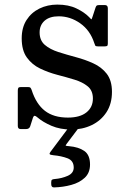

<svg xmlns="http://www.w3.org/2000/svg" viewBox="-20 -552 558 836"><path d="M390.5 -364.5C392.2 -359.5 393.6 -355.8 394.8 -353.5C395.9 -351.2 400 -350 407 -350H435C440.7 -350 444.5 -350.8 446.5 -352.2C448.5 -353.8 449.5 -357.2 449.5 -362.5V-516C449.5 -525.3 445.2 -530 436.5 -530H414C407.7 -530 403.5 -529.3 401.5 -528C399.5 -526.7 397.7 -523.7 396 -519L383 -479.5C380.3 -470.5 378.4 -466.7 377.2 -468C376.1 -469.3 372.8 -472.7 367.5 -478C354.2 -491.7 336 -504.1 313 -515.2C290 -526.4 262.2 -532 229.5 -532C201.2 -532 175.2 -526.2 151.8 -514.8C128.2 -503.2 109.5 -486.6 95.5 -464.8C81.5 -442.9 74.5 -416.3 74.5 -385C74.5 -350 82 -322.2 97 -301.5C112 -280.8 131.2 -264.8 154.8 -253.5C178.2 -242.2 203.2 -233.1 229.5 -226.2C255.8 -219.4 280.8 -212.4 304.2 -205.2C327.8 -198.1 347 -188.3 362 -176C377 -163.7 384.5 -146 384.5 -123C384.5 -97.7 375.1 -77.5 356.2 -62.5C337.4 -47.5 310.5 -40 275.5 -40C234.2 -40 200.8 -49.8 175.5 -69.5C150.2 -89.2 131 -119.2 118 -159.5C116.7 -163.5 115.1 -166.8 113.2 -169.2C111.4 -171.8 107.7 -173 102 -173H71.5C65.8 -173 62.1 -171.9 60.2 -169.8C58.4 -167.6 57.5 -163.5 57.5 -157.5V-3.5C57.5 5.5 61.7 10 70 10H93C102.7 10 108.8 6 111.5 -2L123 -38C125.3 -44.7 128 -47.9 131 -47.8C134 -47.6 138.2 -45.2 143.5 -40.5C158.8 -27.2 179.1 -15.1 204.2 -4.2C229.4 6.6 258.2 12 290.5 12C322.8 12 352.4 5.6 379.2 -7.2C406.1 -20.1 427.5 -38.8 443.5 -63.2C459.5 -87.8 467.5 -117.3 467.5 -152C467.5 -185 459.9 -211.2 444.8 -230.8C429.6 -250.2 410.1 -265.4 386.2 -276.2C362.4 -287.1 337.1 -296.1 310.2 -303.2C283.4 -310.4 258 -317.8 234 -325.5C210 -333.2 190.4 -343.5 175.2 -356.5C160.1 -369.5 152.5 -387.7 152.5 -411C152.5 -432 159.8 -448.9 174.2 -461.8C188.8 -474.6 209.2 -481 235.5 -481C269.2 -481 300.4 -470.8 329.2 -450.5C358.1 -430.2 378.5 -401.5 390.5 -364.5ZM203 249.5C203 259.5 207.2 264.3 215.5 264C241.5 263.3 266.4 259.8 290.2 253.2C314.1 246.8 333.7 236.3 349 222C364.3 207.7 372 188.5 372 164.5C372 136.5 363.7 116.8 347 105.2C330.3 93.8 308.3 86.8 281 84.5C272 83.8 267.1 83.1 266.2 82.2C265.4 81.4 267.2 78.2 271.5 72.5L316 13.5C318.7 9.8 320.6 7.2 321.8 5.8C322.9 4.2 319.7 3.5 312 3.5H286.5C282.5 3.5 280 3.8 279 4.2C278 4.8 276.7 6.2 275 8.5L199.5 109.5C196.2 113.8 195.2 117.1 196.5 119.2C197.8 121.4 203.3 123 213 124C235.7 126 256 130.4 274 137.2C292 144.1 301 157.5 301 177.5C301 193.8 292.3 205.8 275 213.5C257.7 221.2 238.8 225.8 218.5 227.5C213.5 227.8 209.7 228.8 207 230.2C204.3 231.8 203 235.3 203 241Z"/></svg>

Font: Besley*
Style: Regular
Weight: 400
Designer: Owen Earl
Foundry: indestructible type*
Version: Version 3.000; ttfautohint (v1.8.3)